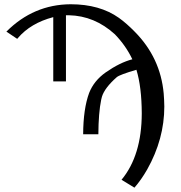

<svg xmlns="http://www.w3.org/2000/svg" viewBox="-20 -718 842 894"><path d="M545.9 119.1Q639.6 5.9 640.1 -189.9Q639.6 -313 615.2 -393.1Q538.1 -370.6 523.9 -358.9Q467.3 -309.1 454.6 -267.6Q452.6 -260.3 451.2 -253.9Q438.5 -191.9 438 -92.8H367.2Q367.7 -210.9 395 -285.2Q417.5 -342.3 472.2 -380.9Q538.6 -427.2 596.2 -441.9Q566.4 -504.9 515.1 -558.1Q420.4 -644.5 300.8 -647H287.1V-338.9H228V-638.2Q122.6 -610.4 63.5 -541Q61 -538.6 60.1 -537.1L9.8 -570.8Q136.2 -697.3 309.1 -698.2Q444.3 -698.2 533.7 -634.8Q569.8 -608.9 607.9 -569.8Q727.1 -449.2 742.2 -282.7Q744.6 -253.4 745.1 -222.2Q745.1 -70.8 665.5 70.8Q638.2 118.7 606 155.8Q606 156.2 545.9 119.1Z"/></svg>

Font: Linux Biolinum O
Style: Regular
Weight: 400
Designer: Philipp H. Poll
Foundry: Philipp H. Poll
Version: Version 1.0.4